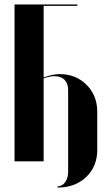

<svg xmlns="http://www.w3.org/2000/svg" viewBox="-20 -720 495 857"><path d="M325.2 -693.8H174.8V-376L176.8 -375Q216.8 -389.2 246.1 -389.2Q318.8 -389.2 366.5 -341.3Q414.1 -293.5 414.1 -221.2V-50.8Q414.1 22.9 364.7 70.1Q315.4 117.2 236.8 117.2V111.8Q258.8 111.3 271.5 92.5Q284.2 73.7 284.2 46.9V-317.9Q284.2 -347.2 268.3 -363.5Q252.4 -379.9 223.1 -379.9Q201.7 -379.9 174.8 -370.1V0H44.9V-700.2H325.2Z"/></svg>

Font: Moniqa Black Display
Style: Regular
Weight: 900
Designer: Rajesh Rajput
Foundry: Rajesh Rajput
Version: Version 1.000